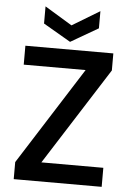

<svg xmlns="http://www.w3.org/2000/svg" viewBox="-60 -951 678 996"><g transform="rotate(5 279.0 -453.5)"><path d="M507.8 -694.8V-606L185.1 -99.1H507.8V0H49.8V-88.9L372.1 -596.2H49.8V-694.8ZM278.8 -820.8 421.9 -907.2V-817.9L278.8 -734.9L136.2 -817.9V-907.2Z"/></g></svg>

Font: SVN-Poppins Medium
Style: Regular
Weight: 500
Designer: Ninad Kale (Devanagari), Jonny Pinhorn (Latin)
Foundry: Indian Type Foundry
Version: Version 3.002 2017